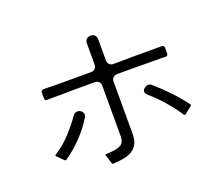

<svg xmlns="http://www.w3.org/2000/svg" viewBox="-116 -900 1231 1054"><g transform="rotate(-20 500.0 -373.5)"><path d="M370 -31 359 -67 355 -76Q351 -85 361 -85Q418 -86 443 -99Q468 -111 468 -150V-445Q468 -459 459 -468Q450 -477 436 -477H316L235 -476H172L158 -475Q143 -475 143 -490V-522Q143 -537 158 -537H172L235 -536H436Q450 -536 459 -545Q468 -554 468 -568V-693Q468 -707 477 -716Q486 -725 500 -725H502Q516 -725 525 -716Q534 -707 534 -693V-568Q534 -554 543 -545Q552 -536 566 -536H600L684 -537H848Q863 -537 863 -522V-490Q863 -475 848 -475L833 -476H767L684 -477H566Q552 -477 543 -468Q534 -459 534 -445V-141Q534 -104 522 -81.5Q510 -59 489.5 -46.5Q469 -34 441.5 -29Q414 -24 382 -22Q372 -20 370 -31ZM834 -143Q802 -191 764 -234.5Q726 -278 683 -315Q673 -324 672.5 -334.5Q672 -345 683 -354L685 -355Q693 -363 706 -363Q717 -363 725 -356Q769 -318 810 -275Q851 -232 886 -185Q892 -177 884 -172L877 -167L876 -166H875Q874 -165 874 -165L846 -142Q839 -135 834 -143ZM131 -134 125 -140Q125 -140 123 -142L106 -159Q104 -161 104 -161L98 -166Q92 -173 99 -177Q150 -209 189.5 -252Q229 -295 264 -343Q274 -359 291 -359Q300 -359 307 -355Q319 -347 322.5 -335.5Q326 -324 318 -312Q286 -260 241 -213Q196 -166 145 -131Q137 -126 131 -134Z"/></g></svg>

Font: Higure Gothic
Style: Regular
Weight: 400
Designer: Yoshimichi Ohira
Foundry: Positype
Version: Version 1.000